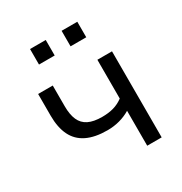

<svg xmlns="http://www.w3.org/2000/svg" viewBox="-164 -821 894 943"><g transform="rotate(-30 283.0 -349.5)"><path d="M400 0V-198Q372 -181 339 -172Q306 -163 270 -163Q199 -163 153 -185.5Q107 -208 85 -253Q63 -298 63 -365V-488H146V-370Q146 -323 159.5 -292.5Q173 -262 202.5 -247.5Q232 -233 280 -233Q316 -233 344.5 -241Q373 -249 399 -268V-488H482V0ZM318 -611V-699H407V-611ZM139 -611V-699H228V-611Z"/></g></svg>

Font: Nunito Sans 11pt
Style: Regular
Weight: 400
Version: Version 3.101;gftools[0.9.27]